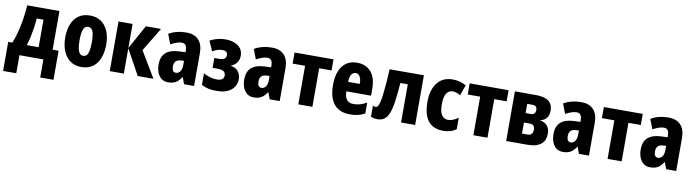

<svg xmlns="http://www.w3.org/2000/svg" viewBox="-32 -1227 7547 2094"><g transform="rotate(10 3741.0 -180.0)"><path d="M503 -550V-122H569V200H422V0H157V200H11V-122H57Q80 -177 98 -245.5Q116 -314 128.5 -391.5Q141 -469 146 -550ZM273 -427Q269 -374 262 -325.5Q255 -277 244.5 -227.5Q234 -178 217 -122H348V-427Z M1069 -276Q1069 -217 1055.5 -165Q1042 -113 1014.5 -73.5Q987 -34 943.5 -12Q900 10 841 10Q786 10 743.5 -12Q701 -34 672.5 -73Q644 -112 629.5 -164Q615 -216 615 -276Q615 -361 640 -424.5Q665 -488 715.5 -524Q766 -560 843 -560Q910 -560 961 -527Q1012 -494 1040.5 -430.5Q1069 -367 1069 -276ZM774 -275Q774 -222 781 -186Q788 -150 803 -132Q818 -114 842 -114Q867 -114 882 -132Q897 -150 903.5 -186.5Q910 -223 910 -276Q910 -330 903.5 -365Q897 -400 882 -417.5Q867 -435 842 -435Q806 -435 790 -395.5Q774 -356 774 -275Z M1460 -550H1628L1469 -287L1641 0H1467L1313 -280V0H1157V-550H1313V-284Z M1911 -560Q1995 -560 2043 -510.5Q2091 -461 2091 -363V0H1980L1953 -73H1950Q1931 -45 1911 -26.5Q1891 -8 1865.5 1Q1840 10 1804 10Q1759 10 1729 -13.5Q1699 -37 1684 -76.5Q1669 -116 1669 -165Q1669 -253 1718.5 -296Q1768 -339 1861 -343L1935 -346V-364Q1935 -404 1921 -423Q1907 -442 1878 -442Q1853 -442 1822 -432Q1791 -422 1756 -402L1714 -511Q1754 -535 1803.5 -547.5Q1853 -560 1911 -560ZM1901 -249Q1862 -247 1844 -227Q1826 -207 1826 -171Q1826 -139 1837 -123Q1848 -107 1870 -107Q1898 -107 1916.5 -133Q1935 -159 1935 -203V-251Z M2342 -560Q2399 -560 2442.5 -542.5Q2486 -525 2510.5 -492.5Q2535 -460 2535 -412Q2535 -368 2512 -336Q2489 -304 2451 -291V-286Q2486 -280 2509.5 -262.5Q2533 -245 2545.5 -218Q2558 -191 2558 -157Q2558 -108 2533.5 -70.5Q2509 -33 2461.5 -11.5Q2414 10 2342 10Q2307 10 2277.5 6.5Q2248 3 2223 -5.5Q2198 -14 2173 -27V-155Q2204 -137 2242 -125Q2280 -113 2321 -113Q2361 -113 2380.5 -127.5Q2400 -142 2400 -170Q2400 -198 2380.5 -214Q2361 -230 2309 -230H2255V-339H2300Q2346 -339 2365.5 -351.5Q2385 -364 2385 -395Q2385 -417 2370.5 -428.5Q2356 -440 2327 -440Q2300 -440 2273.5 -431.5Q2247 -423 2219 -406L2170 -517Q2216 -540 2256 -550Q2296 -560 2342 -560Z M2859 -560Q2943 -560 2991 -510.5Q3039 -461 3039 -363V0H2928L2901 -73H2898Q2879 -45 2859 -26.5Q2839 -8 2813.5 1Q2788 10 2752 10Q2707 10 2677 -13.5Q2647 -37 2632 -76.5Q2617 -116 2617 -165Q2617 -253 2666.5 -296Q2716 -339 2809 -343L2883 -346V-364Q2883 -404 2869 -423Q2855 -442 2826 -442Q2801 -442 2770 -432Q2739 -422 2704 -402L2662 -511Q2702 -535 2751.5 -547.5Q2801 -560 2859 -560ZM2849 -249Q2810 -247 2792 -227Q2774 -207 2774 -171Q2774 -139 2785 -123Q2796 -107 2818 -107Q2846 -107 2864.5 -133Q2883 -159 2883 -203V-251Z M3538 -427H3401V0H3245V-427H3107V-550H3538Z M3799 -559Q3866 -559 3913 -529.5Q3960 -500 3985 -444.5Q4010 -389 4010 -309V-231H3736Q3737 -170 3761.5 -139Q3786 -108 3836 -108Q3876 -108 3910 -118Q3944 -128 3982 -150V-29Q3947 -9 3907 0.5Q3867 10 3815 10Q3739 10 3686.5 -22.5Q3634 -55 3607.5 -118Q3581 -181 3581 -272Q3581 -366 3607 -429.5Q3633 -493 3681.5 -526Q3730 -559 3799 -559ZM3804 -445Q3775 -445 3757 -419.5Q3739 -394 3737 -336H3867Q3867 -371 3859.5 -395Q3852 -419 3838 -432Q3824 -445 3804 -445Z M4539 0H4383V-423H4301Q4292 -303 4280.5 -220.5Q4269 -138 4249.5 -87Q4230 -36 4199 -13Q4168 10 4121 10Q4101 10 4082.5 6Q4064 2 4049 -4V-128Q4055 -124 4063.5 -121.5Q4072 -119 4082 -119Q4094 -119 4104 -133Q4114 -147 4122 -178.5Q4130 -210 4136.5 -260Q4143 -310 4149 -381.5Q4155 -453 4159 -550H4539Z M4851 10Q4779 10 4729 -20Q4679 -50 4653 -113Q4627 -176 4627 -272Q4627 -360 4653.5 -424.5Q4680 -489 4731 -524.5Q4782 -560 4857 -560Q4902 -560 4939 -549.5Q4976 -539 5007 -521L4965 -404Q4944 -417 4923 -424.5Q4902 -432 4879 -432Q4851 -432 4829.5 -414Q4808 -396 4797 -360.5Q4786 -325 4786 -273Q4786 -221 4797 -186Q4808 -151 4829.5 -134Q4851 -117 4882 -117Q4910 -117 4938.5 -128.5Q4967 -140 4994 -161V-33Q4964 -11 4928.5 -0.5Q4893 10 4851 10Z M5477 -427H5340V0H5184V-427H5046V-550H5477Z M5967 -408Q5967 -361 5944 -329.5Q5921 -298 5876 -289V-285Q5925 -278 5953 -244.5Q5981 -211 5981 -159Q5981 -122 5969.5 -92Q5958 -62 5933 -41.5Q5908 -21 5869 -10.5Q5830 0 5776 0H5547V-550H5776Q5841 -550 5883.5 -534.5Q5926 -519 5946.5 -488Q5967 -457 5967 -408ZM5823 -174Q5823 -204 5809.5 -218Q5796 -232 5765 -232H5703V-110H5764Q5795 -110 5809 -126Q5823 -142 5823 -174ZM5812 -388Q5812 -414 5800 -426.5Q5788 -439 5763 -439H5703V-337H5761Q5788 -337 5800 -350.5Q5812 -364 5812 -388Z M6284 -560Q6368 -560 6416 -510.5Q6464 -461 6464 -363V0H6353L6326 -73H6323Q6304 -45 6284 -26.5Q6264 -8 6238.5 1Q6213 10 6177 10Q6132 10 6102 -13.5Q6072 -37 6057 -76.5Q6042 -116 6042 -165Q6042 -253 6091.5 -296Q6141 -339 6234 -343L6308 -346V-364Q6308 -404 6294 -423Q6280 -442 6251 -442Q6226 -442 6195 -432Q6164 -422 6129 -402L6087 -511Q6127 -535 6176.5 -547.5Q6226 -560 6284 -560ZM6274 -249Q6235 -247 6217 -227Q6199 -207 6199 -171Q6199 -139 6210 -123Q6221 -107 6243 -107Q6271 -107 6289.5 -133Q6308 -159 6308 -203V-251Z M6963 -427H6826V0H6670V-427H6532V-550H6963Z M7250 -560Q7334 -560 7382 -510.5Q7430 -461 7430 -363V0H7319L7292 -73H7289Q7270 -45 7250 -26.5Q7230 -8 7204.5 1Q7179 10 7143 10Q7098 10 7068 -13.5Q7038 -37 7023 -76.5Q7008 -116 7008 -165Q7008 -253 7057.5 -296Q7107 -339 7200 -343L7274 -346V-364Q7274 -404 7260 -423Q7246 -442 7217 -442Q7192 -442 7161 -432Q7130 -422 7095 -402L7053 -511Q7093 -535 7142.5 -547.5Q7192 -560 7250 -560ZM7240 -249Q7201 -247 7183 -227Q7165 -207 7165 -171Q7165 -139 7176 -123Q7187 -107 7209 -107Q7237 -107 7255.5 -133Q7274 -159 7274 -203V-251Z"/></g></svg>

Font: Noto Sans Display Condensed ExtraBold
Style: Regular
Weight: 800
Width: 3
Designer: Monotype Design Team
Foundry: Monotype Imaging Inc.
Version: Version 2.003